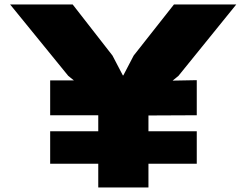

<svg xmlns="http://www.w3.org/2000/svg" viewBox="-20 -830 1091 850"><path d="M750 -810.1H1025.9L770 -494.1L744.1 -473.1L851.1 -475.1V-319.8L637.2 -318.8V-249H851.1V-105H637.2V0H623H585H464.8H426.8H415V-105H202.1V-249H415V-319.8H202.1V-474.1H307.1L282.2 -494.1L24.9 -810.1H301.8L478 -584L523.9 -496.1H525.9L571.8 -584Z"/></svg>

Font: Sinkin Sans 900 X Black
Style: Regular
Weight: 950
Designer: Keith Bates
Foundry: K-Type
Version: Sinkin Sans (version 1.0)  by Keith Bates   •   © 2014   www